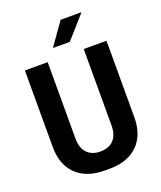

<svg xmlns="http://www.w3.org/2000/svg" viewBox="-161 -990 923 1101"><g transform="rotate(-20 300.0 -439.5)"><path d="M287 10Q175 10 113 -50.5Q51 -111 51 -219V-686H190V-219Q190 -163 219 -132Q248 -101 300 -101Q353 -101 381.5 -132Q410 -163 410 -219V-686H549V-219Q549 -111 487 -50.5Q425 10 314 10ZM246 -752 343 -889H468V-886L349 -752Z"/></g></svg>

Font: Chivo Mono SemiBold
Style: Regular
Weight: 600
Monospace: yes
Designer: Hector Gatti
Foundry: Omnibus-Type
Version: Version 1.008